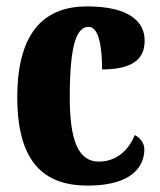

<svg xmlns="http://www.w3.org/2000/svg" viewBox="-20 -570 501 600"><path d="M254 10C396 10 431 -53 431 -103C431 -124 418 -139 401 -148C382 -100 343 -65 289 -65C223 -65 198 -134 198 -267C198 -436 221 -486 257 -486C289 -486 299 -424 299 -353C415 -353 432 -402 432 -444C432 -499 388 -550 252 -550C130 -550 34 -483 34 -266C34 -59 121 10 254 10Z"/></svg>

Font: Noto Serif Myanmar ExtraCondensed Black
Style: Regular
Weight: 900
Width: 2
Designer: Ben Mitchell and the Monotype Design Team
Foundry: Monotype Imaging Inc.
Version: Version 2.106